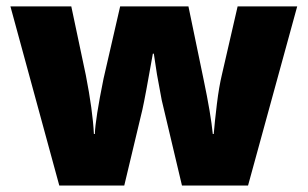

<svg xmlns="http://www.w3.org/2000/svg" viewBox="-20 -573 950 593"><path d="M746.1 0 897.9 -553.2H713.9L665 -340.8C659.7 -318.4 654.3 -288.6 649.9 -252C645.5 -214.8 642.1 -184.1 640.1 -159.2H637.2C633.3 -199.2 624 -255.4 608.9 -327.1L562 -553.2H351.1L299.8 -330.1C282.7 -246.1 273.9 -189 272.9 -159.2H270C267.6 -207.5 259.3 -268.1 245.1 -340.8L200.2 -553.2H12.2L163.1 0H363.8L419.9 -234.9C425.3 -258.8 436 -315.9 452.1 -407.2H455.1L464.8 -343.3L479.5 -263.7L542 0Z"/></svg>

Font: Sahel Black
Style: Bold
Weight: 900
Foundry: Saber Rastikerdar (saber.rastikerdar@gmail.com)
Version: Version 3.4.0